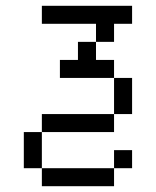

<svg xmlns="http://www.w3.org/2000/svg" viewBox="-20 -520 540 665"><path d="M437.5 62.5V0H375V62.5H125V125H375V62.5ZM437.5 -437.5V-500H125V-437.5H312.5V-375H250V-312.5H187.5V-250H375Q375 -250 375 -125H125V-62.5H62.5Q62.5 -62.5 62.5 62.5H125Q125 62.5 125 -62.5H375V-125H437.5Q437.5 -125 437.5 -250H375V-312.5H312.5V-375H375V-437.5Z"/></svg>

Font: Unifont
Style: Regular
Weight: 500
Version: Version 15.1.04